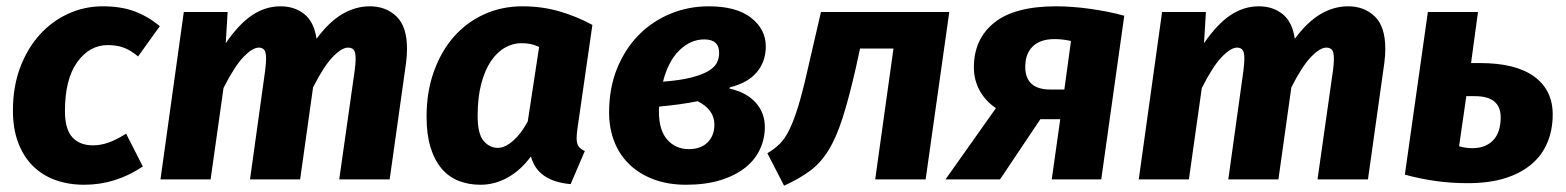

<svg xmlns="http://www.w3.org/2000/svg" viewBox="-20 -569 4967 609"><path d="M275 -108Q299 -108 323.5 -116.5Q348 -125 380 -145L433 -41Q347 17 247 17Q197 17 155.5 2Q114 -13 84 -43Q54 -73 37.5 -117Q21 -161 21 -218Q21 -294 44 -355Q67 -416 106 -459Q145 -502 196.5 -525.5Q248 -549 306 -549Q363 -549 405.5 -533.5Q448 -518 487 -486L418 -390Q394 -410 372 -418Q350 -426 322 -426Q264 -426 225 -372Q186 -318 186 -217Q186 -159 209.5 -133.5Q233 -108 275 -108Z M773 0 821 -345Q824 -369 824 -383Q824 -404 818 -411Q812 -418 801 -418Q781 -418 752.5 -388.5Q724 -359 689 -290L648 0H489L563 -531H702L696 -432Q738 -493 780 -521Q822 -549 870 -549Q914 -549 945 -524.5Q976 -500 984 -446Q1024 -500 1066 -524.5Q1108 -549 1153 -549Q1204 -549 1237.5 -517Q1271 -485 1271 -414Q1271 -394 1268 -370L1216 0H1056L1105 -345Q1108 -367 1108 -382Q1108 -405 1101.5 -411.5Q1095 -418 1084 -418Q1064 -418 1035.5 -388.5Q1007 -359 973 -292L932 0Z M1811 -157Q1810 -149 1809.5 -142.5Q1809 -136 1809 -131Q1809 -114 1815 -105Q1821 -96 1835 -90L1790 15Q1685 6 1664 -73Q1632 -29 1590.5 -6Q1549 17 1504 17Q1466 17 1434.5 4.5Q1403 -8 1380.5 -34.5Q1358 -61 1345.5 -102Q1333 -143 1333 -199Q1333 -278 1356.5 -343Q1380 -408 1420.5 -453.5Q1461 -499 1516.5 -524Q1572 -549 1637 -549Q1698 -549 1752.5 -533.5Q1807 -518 1859 -490ZM1559 -100Q1582 -100 1608 -123Q1634 -146 1654 -184L1690 -420Q1675 -427 1662.5 -429.5Q1650 -432 1633 -432Q1607 -432 1582 -418Q1557 -404 1537.5 -375.5Q1518 -347 1506.5 -303.5Q1495 -260 1495 -202Q1495 -144 1514 -122Q1533 -100 1559 -100Z M2294 -288Q2348 -276 2377 -243.5Q2406 -211 2406 -166Q2406 -129 2390.5 -95.5Q2375 -62 2343.5 -37Q2312 -12 2265 2.5Q2218 17 2156 17Q2100 17 2055 0.5Q2010 -16 1978 -46Q1946 -76 1929 -118.5Q1912 -161 1912 -212Q1912 -289 1937 -351Q1962 -413 2005 -457Q2048 -501 2105.5 -525Q2163 -549 2228 -549Q2316 -549 2362.5 -512.5Q2409 -476 2409 -422Q2409 -374 2380.5 -340Q2352 -306 2295 -292ZM2246 -174Q2246 -221 2193 -248Q2163 -242 2133.5 -238Q2104 -234 2071 -231Q2070 -227 2070 -223V-215Q2070 -156 2096.5 -126Q2123 -96 2165 -96Q2203 -96 2224.5 -117.5Q2246 -139 2246 -174ZM2214 -444Q2170 -444 2134.5 -409Q2099 -374 2083 -310Q2137 -314 2172 -323Q2207 -332 2226.5 -343.5Q2246 -355 2253.5 -369.5Q2261 -384 2261 -401Q2261 -444 2214 -444Z M2414 -83Q2436 -96 2452.5 -112Q2469 -128 2483 -156Q2497 -184 2511 -229Q2525 -274 2541 -345L2584 -531H2991L2916 0H2756L2814 -415H2708L2694 -351Q2672 -255 2652 -193Q2632 -131 2607 -91Q2582 -51 2548.5 -26.5Q2515 -2 2467 20Z M3069 -355Q3069 -445 3133.5 -497Q3198 -549 3331 -549Q3355 -549 3382 -547Q3409 -545 3437.5 -541Q3466 -537 3494 -531.5Q3522 -526 3546 -519L3473 0H3316L3343 -191H3280L3152 0H2979L3139 -226Q3105 -249 3087 -282.5Q3069 -316 3069 -355ZM3325 -445Q3280 -445 3256 -422Q3232 -399 3232 -357Q3232 -285 3312 -285H3356L3377 -439Q3351 -445 3325 -445Z M3876 0 3924 -345Q3927 -369 3927 -383Q3927 -404 3921 -411Q3915 -418 3904 -418Q3884 -418 3855.5 -388.5Q3827 -359 3792 -290L3751 0H3592L3666 -531H3805L3799 -432Q3841 -493 3883 -521Q3925 -549 3973 -549Q4017 -549 4048 -524.5Q4079 -500 4087 -446Q4127 -500 4169 -524.5Q4211 -549 4256 -549Q4307 -549 4340.5 -517Q4374 -485 4374 -414Q4374 -394 4371 -370L4319 0H4159L4208 -345Q4211 -367 4211 -382Q4211 -405 4204.5 -411.5Q4198 -418 4187 -418Q4167 -418 4138.5 -388.5Q4110 -359 4076 -292L4035 0Z M4636 12Q4585 12 4536.5 5.5Q4488 -1 4436 -15L4509 -531H4668L4646 -369H4674Q4788 -369 4846.5 -326Q4905 -283 4905 -206Q4905 -157 4888 -116.5Q4871 -76 4837 -47.5Q4803 -19 4753 -3.5Q4703 12 4636 12ZM4631 -264 4608 -105Q4629 -99 4650 -99Q4692 -99 4716 -124Q4740 -149 4740 -197Q4740 -264 4658 -264Z"/></svg>

Font: Szlgxwxxxixliatcpuztgldltzi
Style: Regular
Weight: 700
Italic angle: -8°
Designer: Carrois Corporate & Edenspiekermann
Foundry: Carrois Corporate GbR & Edenspiekermann AG
Version: Version 2.001